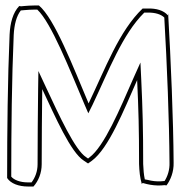

<svg xmlns="http://www.w3.org/2000/svg" viewBox="-20 -637 662 700"><path d="M6 12C19 32 48 43 82 43H102C120 23 132 -6 132 -38C132 -130 133 -219 134 -312C182 -210 238 -81 286 -51L301 -41L315 -51C376 -96 431 -234 480 -345C485 -238 487 -168 487 -39C488 -13 490 10 497 34L500 30L515 34C532 38 550 40 568 39L580 38L587 39C602 19 614 -11 613 -44C612 -202 603 -414 593 -588L592 -581C577 -599 550 -607 517 -606H500C414 -524 364 -387 303 -260C246 -395 179 -569 122 -617H105C92 -617 79 -616 67 -615L57 -614L50 -615C27 -591 17 -553 15 -511C8 -350 6 -159 6 12ZM21 7C21 -165 23 -351 30 -510C32 -547 40 -579 56 -599H57L68 -600C80 -601 93 -602 105 -602H116C167 -554 233 -386 289 -254L302 -224L317 -254C377 -380 426 -512 506 -591H517C547 -592 568 -584 579 -573C589 -401 597 -198 598 -44C599 -18 591 6 580 23H579L567 24C551 25 534 23 519 19L508 17C504 -1 503 -19 502 -39C502 -167 500 -239 495 -346L492 -409L466 -351C417 -239 360 -103 306 -63L301 -59L294 -64C254 -89 196 -215 148 -318L120 -378L119 -312C118 -219 117 -130 117 -38C117 -12 108 11 95 28H82C53 28 31 19 21 7Z"/></svg>

Font: Snowfall
Style: BlkOl
Weight: 900
Designer: Jasper
Foundry: Cannot Into Space Fonts
Version: Version 0.9